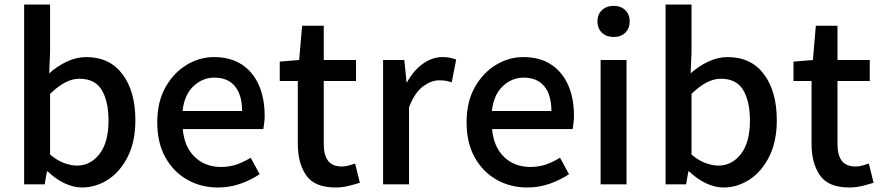

<svg xmlns="http://www.w3.org/2000/svg" viewBox="-20 -817 3908 851"><path d="M343 14Q306 14 266.5 -4.5Q227 -23 192 -57H188L178 0H87V-797H202V-586L198 -492Q234 -524 276.5 -544Q319 -564 362 -564Q466 -564 523 -488Q580 -412 580 -284Q580 -190 546.5 -123Q513 -56 459 -21Q405 14 343 14ZM321 -83Q381 -83 421 -134.5Q461 -186 461 -282Q461 -368 431 -418Q401 -468 332 -468Q300 -468 268 -451Q236 -434 202 -401V-132Q234 -105 265 -94Q296 -83 321 -83Z M946 14Q871 14 810 -20.5Q749 -55 713 -119.5Q677 -184 677 -275Q677 -365 713 -429.5Q749 -494 806.5 -529Q864 -564 928 -564Q1001 -564 1051 -531.5Q1101 -499 1127 -440.5Q1153 -382 1153 -304Q1153 -287 1151 -271.5Q1149 -256 1147 -245H790Q797 -166 843 -121.5Q889 -77 960 -77Q997 -77 1029 -88Q1061 -99 1091 -118L1131 -45Q1094 -20 1046.5 -3Q999 14 946 14ZM789 -325H1053Q1053 -396 1021.5 -434.5Q990 -473 930 -473Q878 -473 837.5 -435Q797 -397 789 -325Z M1467 14Q1375 14 1337.5 -39.5Q1300 -93 1300 -180V-458H1220V-544L1306 -551L1319 -703H1415V-551H1558V-458H1415V-179Q1415 -130 1434 -104.5Q1453 -79 1496 -79Q1510 -79 1526 -83.5Q1542 -88 1554 -92L1575 -7Q1553 0 1525 7Q1497 14 1467 14Z M1678 0V-551H1772L1782 -452H1784Q1813 -505 1854.5 -534.5Q1896 -564 1941 -564Q1961 -564 1975 -561Q1989 -558 2002 -553L1982 -452Q1967 -457 1955 -459Q1943 -461 1926 -461Q1892 -461 1855.5 -434.5Q1819 -408 1793 -342V0Z M2317 14Q2242 14 2181 -20.5Q2120 -55 2084 -119.5Q2048 -184 2048 -275Q2048 -365 2084 -429.5Q2120 -494 2177.5 -529Q2235 -564 2299 -564Q2372 -564 2422 -531.5Q2472 -499 2498 -440.5Q2524 -382 2524 -304Q2524 -287 2522 -271.5Q2520 -256 2518 -245H2161Q2168 -166 2214 -121.5Q2260 -77 2331 -77Q2368 -77 2400 -88Q2432 -99 2462 -118L2502 -45Q2465 -20 2417.5 -3Q2370 14 2317 14ZM2160 -325H2424Q2424 -396 2392.5 -434.5Q2361 -473 2301 -473Q2249 -473 2208.5 -435Q2168 -397 2160 -325Z M2642 0V-551H2757V0ZM2700 -653Q2668 -653 2648 -672Q2628 -691 2628 -723Q2628 -753 2648 -772Q2668 -791 2700 -791Q2732 -791 2751.5 -772Q2771 -753 2771 -723Q2771 -691 2751.5 -672Q2732 -653 2700 -653Z M3186 14Q3149 14 3109.5 -4.5Q3070 -23 3035 -57H3031L3021 0H2930V-797H3045V-586L3041 -492Q3077 -524 3119.5 -544Q3162 -564 3205 -564Q3309 -564 3366 -488Q3423 -412 3423 -284Q3423 -190 3389.5 -123Q3356 -56 3302 -21Q3248 14 3186 14ZM3164 -83Q3224 -83 3264 -134.5Q3304 -186 3304 -282Q3304 -368 3274 -418Q3244 -468 3175 -468Q3143 -468 3111 -451Q3079 -434 3045 -401V-132Q3077 -105 3108 -94Q3139 -83 3164 -83Z M3744 14Q3652 14 3614.5 -39.5Q3577 -93 3577 -180V-458H3497V-544L3583 -551L3596 -703H3692V-551H3835V-458H3692V-179Q3692 -130 3711 -104.5Q3730 -79 3773 -79Q3787 -79 3803 -83.5Q3819 -88 3831 -92L3852 -7Q3830 0 3802 7Q3774 14 3744 14Z"/></svg>

Font: Source Han Sans Medium
Style: Regular
Weight: 500
Designer: Ryoko NISHIZUKA Ë•øÂ°öÊ∂ºÂ≠ê (kana, bopomofo & ideographs); Paul D. Hunt (Latin, Greek & Cyrillic); Sandoll Communicatio
Foundry: Adobe
Version: Version 2.004;hotconv 1.0.118;makeotfexe 2.5.65603